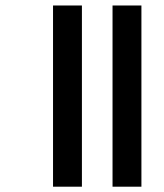

<svg xmlns="http://www.w3.org/2000/svg" viewBox="-20 -624 602 706"><path d="M175 0ZM281.2 62.5H175V-603.8H281.2ZM500 62.5H393.8V-603.8H500Z"/></svg>

Font: Cambay
Style: Bold
Weight: 700
Designer: Pooja Saxena
Foundry: Pooja Saxena
Version: Version 1.096;PS 001.096;hotconv 1.0.70;makeotf.lib2.5.58329